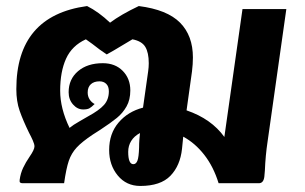

<svg xmlns="http://www.w3.org/2000/svg" viewBox="-20 -606 1010 635"><path d="M927 -576 865 -138Q858 -92 856 -42Q854 -18 854 -20Q851 0 836 0H703Q686 -55 655.5 -94Q625 -133 586 -154L582 -114Q576 -58 543.5 -24.5Q511 9 444 9Q398 9 369.5 -25.5Q341 -60 341 -110Q341 -164 372 -200.5Q403 -237 453 -250L470 -370Q472 -384 472 -397Q472 -432 460.5 -451Q449 -470 418 -476Q412 -472 356 -439L333 -426Q310 -441 285 -461L264 -476Q218 -455 198.5 -412Q179 -369 179 -306Q179 -247 210 -183Q222 -193 242.5 -204.5Q263 -216 271 -221Q308 -241 324 -259Q340 -277 340 -304Q340 -320 331.5 -328.5Q323 -337 309 -337Q291 -337 280.5 -327.5Q270 -318 270 -300Q270 -287 276.5 -277Q283 -267 293 -262Q283 -252 276 -248Q269 -244 255 -244Q236 -244 221.5 -260.5Q207 -277 207 -301Q207 -344 238 -370.5Q269 -397 320 -397Q361 -397 386 -371.5Q411 -346 411 -307Q411 -276 398.5 -254Q386 -232 366.5 -216Q347 -200 312 -177L287 -161Q251 -137 233.5 -118Q216 -99 207.5 -74Q199 -49 192 0H55Q50 0 47 -2Q44 -4 45 -11Q48 -33 56.5 -51Q65 -69 78 -88Q94 -111 94 -122Q94 -129 88.5 -141.5Q83 -154 76 -167Q56 -208 45 -239.5Q34 -271 34 -311Q34 -554 268 -586Q306 -567 344 -531Q380 -558 439 -586Q533 -574 575.5 -531Q618 -488 618 -416Q618 -394 615 -370L597 -241Q679 -213 722 -153L782 -576ZM440 -118Q440 -132 441 -144.5Q442 -157 443 -166Q424 -156 414 -140Q404 -124 404 -104Q404 -63 421 -63Q430 -63 434.5 -74.5Q439 -86 440 -118Z"/></svg>

Font: Krub
Style: Bold Italic
Weight: 700
Italic angle: -8°
Designer: Ekaluck Peanpanawate
Foundry: Cadson Demak Co.,Ltd.
Version: Version 1.000; ttfautohint (v1.6)